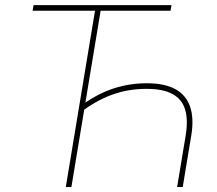

<svg xmlns="http://www.w3.org/2000/svg" viewBox="-20 -748 867 768"><path d="M566.9 -415Q638.2 -415 681.4 -391.4Q724.6 -367.7 740.5 -321Q756.3 -274.4 745.1 -206.1L710.9 0H688.5L722.7 -206.1Q732.9 -268.6 720.5 -309.8Q708 -351.1 670.2 -371.8Q632.3 -392.6 566.4 -392.6Q492.2 -392.6 427.7 -368.9Q363.3 -345.2 304.7 -300.3L309.1 -328.6Q346.7 -356.4 387.7 -375.7Q428.7 -395 473.6 -405Q518.6 -415 566.9 -415ZM384.3 -715.8 265.6 0H243.2L361.8 -715.8ZM110.4 -705.1 114.3 -727.5H666L662.1 -705.1Z"/></svg>

Font: Inter 28pt Thin
Style: Italic
Weight: 250
Italic angle: -9.3988°
Designer: Rasmus Andersson
Foundry: rsms
Version: Version 4.001;git-66647c0bb